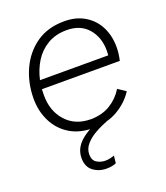

<svg xmlns="http://www.w3.org/2000/svg" viewBox="-133 -600 777 901"><g transform="rotate(-20 255.5 -150.0)"><path d="M251 9Q182 9 133.5 -21Q85 -51 59.5 -102.5Q34 -154 34 -216Q34 -294 64.5 -361Q95 -428 152.5 -468.5Q210 -509 293 -509Q352 -509 395 -483Q438 -457 460.5 -412.5Q483 -368 483 -311Q483 -280 475 -245H86Q85 -230 85 -215Q85 -136 131 -85Q177 -34 256 -34Q312 -35 352.5 -60Q393 -85 418 -126L457 -100Q426 -52 373.5 -21.5Q321 9 251 9ZM289 -466Q234 -466 193.5 -442Q153 -418 128 -378Q103 -338 92 -288H433Q434 -300 434 -312Q434 -378 396 -422Q358 -466 289 -466ZM245 209Q206 209 178 187.5Q150 166 150 123Q150 75 189 40Q228 5 304 -22L329 -3Q292 11 260.5 28.5Q229 46 209.5 68.5Q190 91 190 119Q190 148 209 160Q228 172 252 172Q264 172 275.5 169.5Q287 167 297 163L293 200Q273 209 245 209Z"/></g></svg>

Font: Prodigy Sans Light
Style: Italic
Weight: 300
Italic angle: -13°
Designer: Wei Huang
Foundry: Wei Huang
Version: Version 1.003; ttfautohint (v1.8.3)